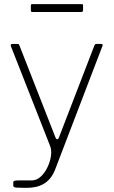

<svg xmlns="http://www.w3.org/2000/svg" viewBox="-20 -742 548 927"><path d="M108 165Q79 165 61.5 164Q44 163 44 155V140Q44 133 49.5 131Q55 129 73 129H133Q157 129 176.5 111Q196 93 209 66Q222 39 226 11Q230 -17 222 -37L33 -518Q31 -523 32.5 -526.5Q34 -530 41 -530H62Q67 -530 70 -528.5Q73 -527 74 -522L248 -78Q252 -69 257 -69.5Q262 -70 266 -82L436 -523Q438 -527 440 -528.5Q442 -530 446 -530H468Q473 -530 475 -527Q477 -524 475 -521L246 77Q236 102 222 119Q208 136 190.5 146Q173 156 152.5 160.5Q132 165 108 165ZM381 -716V-692Q381 -684 371 -684H136Q132 -684 130.5 -686Q129 -688 129 -692V-715Q129 -722 134 -722H376Q381 -722 381 -716Z"/></svg>

Font: Libre Franklin Thin
Style: Regular
Weight: 100
Designer: Pablo Impallari, Rodrigo Fuenzalida, Nhung Nguyen
Foundry: Impallari Type
Version: Version 3.000